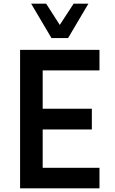

<svg xmlns="http://www.w3.org/2000/svg" viewBox="-20 -1020 622 1040"><path d="M348.8 -813.8H258.8L148.8 -1000H230L303.8 -885L378.8 -1000H458.8ZM518.8 -638.8H211.2V-431.2H477.5V-318.8H211.2V-111.2H518.8V0H88.8V-750H518.8Z"/></svg>

Font: Now Medium
Style: Regular
Weight: 500
Designer: Alfredo Marco Pradil
Foundry: Alfredo Marco Pradil
Version: Version 1.002;PS 001.002;hotconv 1.0.88;makeotf.lib2.5.64775